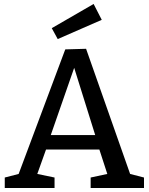

<svg xmlns="http://www.w3.org/2000/svg" viewBox="-20 -948 750 968"><path d="M255 -53V0H4V-53L74 -71L309 -699L414 -702L636 -71L706 -53V0H437V-53L521 -71L481 -194H212L168 -71ZM236 -267H460L354 -606ZM271 -751 241 -806 452 -928 493 -848Z"/></svg>

Font: Bitter Medium
Style: Regular
Weight: 500
Designer: Sol Matas, and Bitter project Authors
Foundry: Sol Matas
Version: Version 2.001